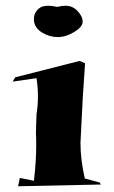

<svg xmlns="http://www.w3.org/2000/svg" viewBox="-20 -719 398 668"><path d="M43 -71 49 -100 98 -90Q106 -158 106 -213Q106 -236 105 -257L107 -321Q112 -352 112 -384Q112 -415 107 -447L24 -435L33 -450L257 -507L276 -499L268 -380L260 -222Q260 -164 275 -98L327 -84L331 -77ZM181 -590Q152 -590 126 -606Q100 -622 98 -648V-653Q98 -675 116 -690Q127 -699 148 -699Q161 -699 179 -695Q195 -699 208 -699Q233 -699 250.5 -680Q268 -661 267.5 -643Q267 -625 238 -607.5Q209 -590 181 -590Z"/></svg>

Font: Xiangcui Kesong Xiangcui Kesong
Style: Regular
Weight: 400
Version: Version 1.501;March 28, 2024;FontCreator 14.0.0.2814 64-bit